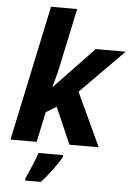

<svg xmlns="http://www.w3.org/2000/svg" viewBox="-63 -807 743 1074"><g transform="rotate(5 308.5 -269.5)"><path d="M120.1 208Q132.3 183.1 152.1 136Q171.9 88.9 181.2 61H318.8V70.8Q302.7 101.1 272.2 142.3Q241.7 183.6 208 221.2H120.1ZM449.2 -545.9H617.2L374 -299.8L513.2 0H349.1L259.8 -205.1L201.2 -169.9L165 0H18.1L179.2 -759.8H326.2L253.9 -420.9Q250 -400.9 239.7 -363.8L226.1 -314H228Z"/></g></svg>

Font: Zoram GWebM
Style: Bold Italic
Weight: 700
Italic angle: -12°
Foundry: Ascender Corporation
Version: Version 1.000